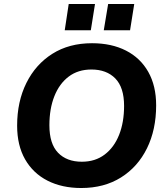

<svg xmlns="http://www.w3.org/2000/svg" viewBox="-20 -933 836 964"><path d="M388 11Q291 11 218.5 -26Q146 -63 106 -133Q66 -203 66 -302Q66 -423 112.5 -516.5Q159 -610 243 -663Q327 -716 442 -716Q540 -716 612.5 -679Q685 -642 724.5 -572Q764 -502 764 -404Q764 -282 718 -188.5Q672 -95 587.5 -42Q503 11 388 11ZM391 -121Q458 -121 505.5 -157Q553 -193 578 -256Q603 -319 603 -401Q603 -494 559 -539Q515 -584 439 -584Q372 -584 325 -548.5Q278 -513 253 -450Q228 -387 228 -304Q228 -211 271.5 -166Q315 -121 391 -121ZM501 -781 523 -913H654L633 -781ZM305 -781 325 -913H457L436 -781Z"/></svg>

Font: Nunito Sans ExtraBold
Style: Italic
Weight: 800
Italic angle: -9°
Designer: Vernon Adams
Foundry: Vernon Adams
Version: Version 3.006; ttfautohint (v1.8.3)